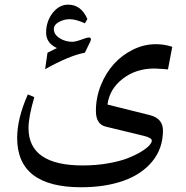

<svg xmlns="http://www.w3.org/2000/svg" viewBox="-20 -519 798 825"><path d="M178.2 -378.4Q178.2 -427.2 206.1 -463.1Q233.9 -499 272.5 -499Q329.1 -499 355.5 -437L344.7 -418.9Q306.2 -436.5 279.3 -436.5Q255.9 -436.5 233.6 -424.8Q211.4 -413.1 211.4 -393.6Q211.4 -371.1 235.8 -355.2Q260.3 -339.4 291 -339.4Q305.7 -339.4 340.3 -352.5Q355 -357.9 361.8 -357.9Q370.6 -357.9 370.6 -350.6Q370.6 -345.7 367.2 -338.9L344.7 -292.5Q278.3 -280.3 173.8 -221.7L184.1 -292.5Q210.9 -305.2 224.6 -312.5Q178.2 -334 178.2 -378.4ZM328.6 285.6Q53.7 285.6 53.7 73.7Q53.7 -9.8 99.6 -113.3L127.4 -101.6Q102.5 -16.1 102.5 31.2Q102.5 191.9 335.4 191.9Q392.6 191.9 443.1 183.1Q493.7 174.3 527.1 161.4Q560.5 148.4 585.2 133.5Q609.9 118.7 621.1 106.2Q632.3 93.8 632.3 85.4Q632.3 73.2 598.6 64.9L433.6 24.9Q392.1 14.6 392.1 -42.5Q392.1 -99.6 413.3 -152.6Q434.6 -205.6 469.5 -244.1Q504.4 -282.7 551.8 -305.9Q599.1 -329.1 649.4 -329.1Q686.5 -329.1 720.2 -317.9L701.7 -220.7L679.2 -222.7Q653.8 -224.6 643.1 -224.6Q564 -224.6 507.1 -180.4Q450.2 -136.2 441.9 -69.8L623.5 -24.4Q680.2 -10.3 680.2 42Q680.2 118.2 635 173.8Q589.8 229.5 511 257.6Q432.1 285.6 328.6 285.6Z"/></svg>

Font: Parastoo FD
Style: FD
Weight: 400
Foundry: Saber Rastikerdar (saber.rastikerdar@gmail.com)
Version: Version 2.0.1